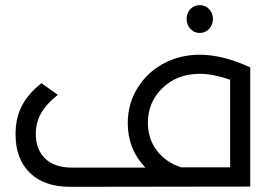

<svg xmlns="http://www.w3.org/2000/svg" viewBox="-20 -720 1050 741"><path d="M787.1 -608.6Q772.5 -592.8 751 -592.8Q729.5 -592.8 714.8 -608.6Q700.2 -624.5 700.2 -647Q700.2 -669.4 714.8 -684.8Q729.5 -700.2 751 -700.2Q772.5 -700.2 787.1 -684.8Q801.8 -669.4 801.8 -647Q801.8 -624.5 787.1 -608.6ZM751 -508.8Q839.4 -508.8 945.8 -460V0L251 1Q150.4 1 95.2 -53Q40 -106.9 40 -202.1Q40 -265.6 65.4 -313.2Q90.8 -360.8 140.1 -398.9L203.1 -354Q159.2 -319.3 138.7 -283.2Q118.2 -247.1 118.2 -203.1Q118.2 -143.1 154.3 -108.2Q190.4 -73.2 256.8 -73.2H541Q473.1 -144 473.1 -245.1Q473.1 -319.3 510.5 -380.1Q547.9 -440.9 611.3 -474.9Q674.8 -508.8 751 -508.8ZM550.8 -246.1Q550.8 -184.1 585.4 -138.7Q620.1 -93.3 679.2 -74.2H868.2V-412.1Q803.2 -435.1 751 -435.1Q664.1 -435.1 607.4 -380.6Q550.8 -326.2 550.8 -246.1Z"/></svg>

Font: Montserrat-Arabic Light
Style: Regular
Weight: 300
Designer: Mohamed Gaber
Foundry: Kief Type Foundry
Version: Version 5.008;PS 005.008;hotconv 1.0.88;makeotf.lib2.5.64775